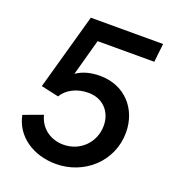

<svg xmlns="http://www.w3.org/2000/svg" viewBox="-137 -854 887 974"><g transform="rotate(20 307.0 -367.0)"><path d="M273 12C426 12 554 -103 554 -259C554 -386 467 -485 333 -485C285 -485 242 -475 206 -450L260 -646H566L577 -746H187L72 -335L167 -314C192 -356 243 -384 307 -384C383 -384 436 -330 436 -253C436 -164 367 -93 276 -93C209 -93 150 -131 132 -202L29 -164C50 -55 151 12 273 12Z"/></g></svg>

Font: Mluvka SemiBold
Style: Italic
Weight: 600
Italic angle: -8°
Designer: Modified by Jiří Krblich, Original typeface by Gumpita Rahayu
Foundry: Gumpita Rahayu & Jiří Krblich
Version: Version 2.000;Glyphs 3.1.1 (3134)